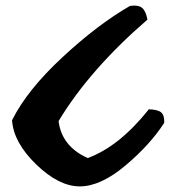

<svg xmlns="http://www.w3.org/2000/svg" viewBox="-20 -669 634 685"><path d="M23 -240Q76 -347 202.5 -464.5Q329 -582 444 -648Q475 -652 488 -640Q501 -628 506 -599Q300 -421 189 -237Q200 -147 293 -105Q406 -147 511 -279Q544 -278 555.5 -267.5Q567 -257 566 -231Q516 -153 427.5 -78.5Q339 -4 264.5 -4Q190 -4 109 -82.5Q28 -161 23 -240Z"/></svg>

Font: Tillana
Style: Bold
Weight: 700
Designer: Lipi Raval (Devanagari, Latin), Jonny Pinhorn (Latin)
Foundry: Indian Type Foundry
Version: Version 2.002;PS 1.0;hotconv 1.0.79;makeotf.lib2.5.61930; tt